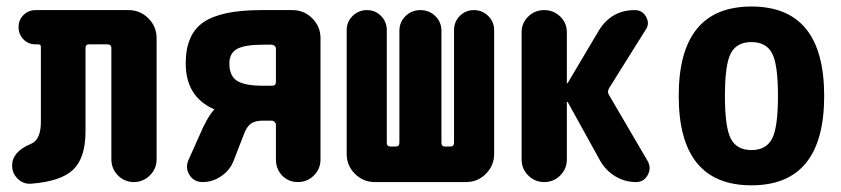

<svg xmlns="http://www.w3.org/2000/svg" viewBox="-20 -550 2540 580"><path d="M368.2 -519.5Q403.3 -519.5 428.2 -494.6Q453.1 -469.7 453.1 -434.6V-69.3Q453.1 -40 432.6 -20Q412.1 0 384.3 0Q356.4 0 336.4 -20Q316.4 -40 316.4 -69.3V-405.3Q316.4 -416 303.7 -416H249Q238.3 -416 238.3 -405.3V-153.3Q238.3 -73.2 201.2 -37.6Q164.1 -2 74.2 4.9Q50.8 6.8 33.7 -9.8Q16.6 -26.4 16.6 -49.8Q16.6 -91.8 73.2 -115.2Q104.5 -127.9 103.5 -185.5V-408.2Q103.5 -416 95.7 -416H87.9Q65.4 -416 50.8 -431.2Q36.1 -446.3 36.1 -468.3Q36.1 -490.2 51.3 -504.9Q66.4 -519.5 87.9 -519.5Z M813.5 -301.8V-403.3Q813.5 -408.2 809.6 -411.6Q805.7 -415 800.8 -415H774.4Q719.7 -415 696.3 -402.3Q672.9 -389.6 672.9 -358.4Q672.9 -320.3 696.3 -305.7Q719.7 -291 774.4 -291H800.8Q813.5 -291 813.5 -301.8ZM863.3 -519.5Q898.4 -519.5 923.3 -494.6Q948.2 -469.7 948.2 -434.6V-68.4Q948.2 -40 928.2 -20Q908.2 0 879.9 0Q851.6 0 832.5 -19.5Q813.5 -39.1 813.5 -68.4V-173.8Q813.5 -177.7 809.6 -181.6Q805.7 -185.5 800.8 -185.5H774.4Q751 -185.5 738.3 -176.8Q725.6 -168 716.8 -144.5L686.5 -66.4Q675.8 -37.1 649.4 -18.6Q623 0 591.8 0Q566.4 0 552.7 -21Q539.1 -42 548.8 -65.4L581.1 -137.7Q605.5 -195.3 626 -217.8Q627 -217.8 627 -218.8Q627 -220.7 625 -220.7Q541 -258.8 541 -358.4Q541 -446.3 594.7 -482.9Q648.4 -519.5 768.6 -519.5Z M1472.7 -459V-85Q1472.7 -49.8 1447.8 -24.9Q1422.9 0 1387.7 0H1112.3Q1077.1 0 1052.2 -24.9Q1027.3 -49.8 1027.3 -85V-459Q1027.3 -484.4 1045.4 -502Q1063.5 -519.5 1088.4 -519.5Q1113.3 -519.5 1130.9 -502Q1148.4 -484.4 1148.4 -459V-119.1Q1148.4 -107.4 1159.2 -107.4H1175.8Q1186.5 -107.4 1186.5 -119.1V-457Q1186.5 -483.4 1205.1 -501.5Q1223.6 -519.5 1250 -519.5Q1276.4 -519.5 1294.9 -501.5Q1313.5 -483.4 1313.5 -457V-119.1Q1313.5 -107.4 1324.2 -107.4H1340.8Q1351.6 -107.4 1351.6 -119.1V-459Q1351.6 -484.4 1369.1 -502Q1386.7 -519.5 1411.6 -519.5Q1436.5 -519.5 1454.6 -502Q1472.7 -484.4 1472.7 -459Z M1819.3 -263.7 1936.5 -63.5Q1948.2 -42 1936.5 -21Q1924.8 0 1901.4 0Q1867.2 0 1838.4 -17.6Q1809.6 -35.2 1793 -64.5L1695.3 -241.2Q1695.3 -242.2 1693.4 -242.2Q1692.4 -242.2 1692.4 -241.2V-68.4Q1692.4 -40 1672.4 -20Q1652.3 0 1624 0Q1595.7 0 1575.7 -20Q1555.7 -40 1555.7 -68.4V-452.1Q1555.7 -480.5 1575.7 -500Q1595.7 -519.5 1624 -519.5Q1652.3 -519.5 1672.4 -500Q1692.4 -480.5 1692.4 -452.1V-299.8Q1692.4 -298.8 1693.4 -298.8Q1695.3 -298.8 1695.3 -299.8L1789.1 -458Q1827.1 -519.5 1897.5 -519.5Q1920.9 -519.5 1932.1 -498.5Q1943.4 -477.5 1929.7 -459L1820.3 -284.2Q1813.5 -272.5 1819.3 -263.7Z M2188 -130.4Q2206.1 -96.7 2250 -96.7Q2293.9 -96.7 2312 -130.4Q2330.1 -164.1 2330.1 -260.3Q2330.1 -356.4 2312 -389.6Q2293.9 -422.9 2250 -422.9Q2206.1 -422.9 2188 -389.6Q2169.9 -356.4 2169.9 -260.3Q2169.9 -164.1 2188 -130.4ZM2030.3 -260.3Q2030.3 -530.3 2250 -530.3Q2469.7 -530.3 2469.7 -260.3Q2469.7 9.8 2250 9.8Q2030.3 9.8 2030.3 -260.3Z"/></svg>

Font: Rounded-X Mgen+ 2m bold
Style: Bold
Weight: 700
Designer: [Source Han Sans]
Ryoko NISHIZUKA  (kana & ideographs); Paul D. Hunt (Latin, Greek & Cyrillic); Wenlong ZHANG  (bopomofo
Version: Version 1.059.20150602